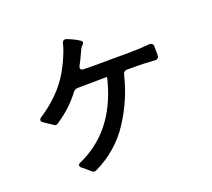

<svg xmlns="http://www.w3.org/2000/svg" viewBox="-133 -949 1266 1148"><g transform="rotate(-20 500.0 -375.5)"><path d="M874 -556V-521V-498Q874 -486 867 -480Q860 -474 848 -475Q787 -480 725 -480H673Q652 -480 646 -459Q612 -312 526 -179.5Q440 -47 294 23Q288 26 283 26Q277 26 270.5 22Q264 18 257 11Q246 0 219 -21Q207 -30 207 -39Q207 -47 220 -53Q461 -160 539 -453Q542 -464 543.5 -471Q545 -478 544 -480H542Q478 -480 358 -478Q340 -477 329 -463Q266 -380 178 -322Q176 -321 171 -317.5Q166 -314 159 -314Q154 -314 135 -328L96 -354Q82 -362 82 -372Q82 -380 93 -388Q181 -445 244.5 -520Q308 -595 354 -717Q364 -747 366 -758Q371 -777 386 -777Q388 -777 396 -775Q419 -766 441 -755Q463 -744 473 -736Q482 -731 480 -721Q480 -715 473.5 -709.5Q467 -704 466 -703Q460 -696 455 -683Q428 -624 414 -599Q410 -592 410 -586Q410 -579 415 -575Q420 -571 430 -571Q448 -570 486 -570L720 -571Q788 -571 847 -577Q859 -578 866 -572.5Q873 -567 874 -556Z"/></g></svg>

Font: Shippori Gochic B2 Bold
Style: Regular
Weight: 700
Designer: FONTDASU
Foundry: FONTDASU / Google Inc. / but / Adobe
Version: Version 1.130